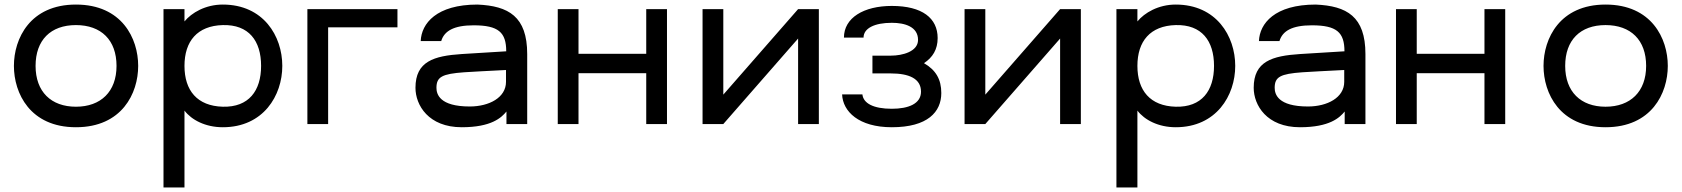

<svg xmlns="http://www.w3.org/2000/svg" viewBox="-20 -544 7375 842"><path d="M313 14C515 14 586 -135 586 -255C586 -375 515 -524 313 -524C112 -524 41 -375 41 -255C41 -135 112 14 313 14ZM313 -76C204 -76 136 -142 136 -255C136 -368 202 -434 313 -434C424 -434 491 -368 491 -255C491 -142 422 -76 313 -76Z M789 278V-59C820 -18 881 14 957 14C1135 14 1218 -125 1218 -255C1218 -386 1135 -524 957 -524C881 -524 820 -488 789 -450V-504H697V278ZM957 -76C845 -79 789 -147 789 -255C789 -363 845 -431 957 -434C1071 -437 1125 -365 1125 -255C1125 -146 1071 -73 957 -76Z M1419 0V-424H1723V-504H1328V0Z M2005 14C2135 14 2179 -28 2201 -55V0H2292V-307C2292 -472 2210 -518 2074 -524C1894 -524 1828 -441 1825 -364H1915C1928 -408 1970 -433 2057 -433C2166 -433 2200 -402 2200 -319L2005 -307C1883 -299 1802 -275 1802 -159C1802 -83 1859 14 2005 14ZM2040 -77C1908 -77 1894 -131 1894 -159C1894 -207 1919 -220 2015 -227C2033 -228 2130 -234 2199 -237V-185C2199 -116 2125 -77 2040 -77Z M2517 0V-223H2814V0H2905V-504H2814V-308H2517V-504H2426V0Z M3152 -129V-504H3061V0H3152L3480 -375V0H3571V-504H3480Z M3891 14C4048 14 4108 -53 4108 -136C4108 -196 4084 -237 4032 -267C4070 -292 4092 -327 4092 -377C4092 -464 4025 -518 3891 -518C3768 -518 3681 -466 3681 -379H3767C3767 -420 3815 -444 3891 -444C3948 -444 4006 -427 4006 -369C4006 -318 3938 -300 3887 -300H3806V-222H3887C3965 -222 4019 -200 4019 -142C4019 -89 3964 -67 3891 -67C3810 -67 3766 -91 3762 -130H3673C3676 -55 3746 14 3891 14Z M4301 -129V-504H4210V0H4301L4629 -375V0H4720V-504H4629Z M4968 278V-59C4999 -18 5060 14 5136 14C5314 14 5397 -125 5397 -255C5397 -386 5314 -524 5136 -524C5060 -524 4999 -488 4968 -450V-504H4876V278ZM5136 -76C5024 -79 4968 -147 4968 -255C4968 -363 5024 -431 5136 -434C5250 -437 5304 -365 5304 -255C5304 -146 5250 -73 5136 -76Z M5681 14C5811 14 5855 -28 5877 -55V0H5968V-307C5968 -472 5886 -518 5750 -524C5570 -524 5504 -441 5501 -364H5591C5604 -408 5646 -433 5733 -433C5842 -433 5876 -402 5876 -319L5681 -307C5559 -299 5478 -275 5478 -159C5478 -83 5535 14 5681 14ZM5716 -77C5584 -77 5570 -131 5570 -159C5570 -207 5595 -220 5691 -227C5709 -228 5806 -234 5875 -237V-185C5875 -116 5801 -77 5716 -77Z M6193 0V-223H6490V0H6581V-504H6490V-308H6193V-504H6102V0Z M7021 14C7223 14 7294 -135 7294 -255C7294 -375 7223 -524 7021 -524C6820 -524 6749 -375 6749 -255C6749 -135 6820 14 7021 14ZM7021 -76C6912 -76 6844 -142 6844 -255C6844 -368 6910 -434 7021 -434C7132 -434 7199 -368 7199 -255C7199 -142 7130 -76 7021 -76Z"/></svg>

Font: Hibana SubMedium
Style: Regular
Weight: 500
Width: 6
Designer: pygmalion
Foundry: ybstudio
Version: Version 0.930;hotconv 1.0.109;makeotfexe 2.5.65596